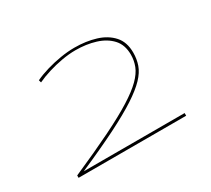

<svg xmlns="http://www.w3.org/2000/svg" viewBox="-136 -948 1305 1187"><g transform="rotate(-30 517.0 -355.0)"><path d="M119 -17Q288 -91 405 -148.5Q522 -206 596 -252.5Q670 -299 710 -339Q750 -379 765 -417.5Q780 -456 780 -498Q780 -568 741 -610.5Q702 -653 637.5 -673Q573 -693 496 -693Q450 -693 399 -684Q348 -675 299.5 -660Q251 -645 213 -627L208 -645Q248 -664 297.5 -678.5Q347 -693 399 -701.5Q451 -710 498 -710Q581 -710 649 -689Q717 -668 758 -622.5Q799 -577 799 -502Q799 -456 785 -415.5Q771 -375 732.5 -334.5Q694 -294 623.5 -248Q553 -202 441.5 -146Q330 -90 167 -19H887V0H119Z"/></g></svg>

Font: Georama ExtraExtended Thin
Style: Italic
Weight: 100
Width: 8
Italic angle: -9°
Designer: Jean-Baptiste Levee
Foundry: Production Type
Version: Version 1.000